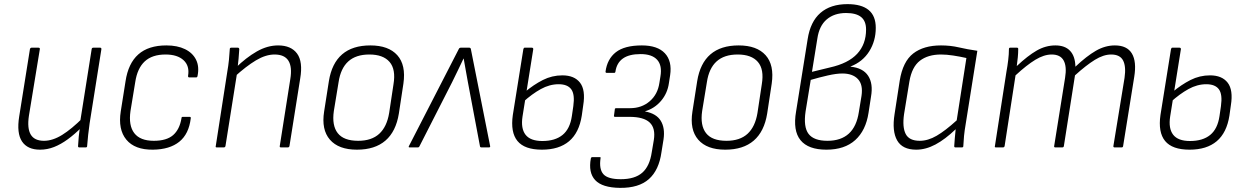

<svg xmlns="http://www.w3.org/2000/svg" viewBox="-20 -714 6038 930"><path d="M174 11Q113 11 86.5 -29Q60 -69 73 -150L125 -476Q127 -483 133 -483H166Q174 -483 173 -476L120 -153Q111 -92 129 -62Q147 -32 193 -32Q235 -32 281 -60.5Q327 -89 382 -144L376 -98Q342 -64 308.5 -39.5Q275 -15 242 -2Q209 11 174 11ZM364 0Q358 0 358 -6Q359 -29 361.5 -53Q364 -77 368 -100V-122L424 -476Q425 -483 432 -483H465Q472 -483 471 -475L414 -116Q410 -89 407 -60.5Q404 -32 402 -6Q402 0 395 0Z M721 11Q633 12 592 -37.5Q551 -87 565 -175L588 -320Q601 -407 650 -450.5Q699 -494 786 -494Q839 -494 876 -476Q913 -458 929.5 -425Q946 -392 937 -347Q936 -339 930 -339H897Q890 -339 891 -347Q899 -395 869 -422.5Q839 -450 782 -450Q717 -450 681 -416.5Q645 -383 635 -316L612 -176Q602 -106 630.5 -69Q659 -32 725 -32Q787 -32 818.5 -59.5Q850 -87 859 -141Q859 -148 865 -148H899Q905 -148 904 -141Q895 -65 848.5 -27.5Q802 10 721 11Z M1341 0Q1334 0 1335 -6L1386 -330Q1406 -450 1310 -450Q1267 -450 1219.5 -421.5Q1172 -393 1115 -341L1121 -385Q1172 -435 1223.5 -464.5Q1275 -494 1327 -494Q1390 -494 1419 -454.5Q1448 -415 1434 -333L1382 -6Q1380 0 1374 0ZM1030 0Q1023 0 1025 -6L1081 -367Q1086 -395 1089 -424.5Q1092 -454 1093 -476Q1093 -483 1100 -483H1132Q1138 -483 1139 -476Q1138 -457 1135.5 -429Q1133 -401 1130 -378L1129 -365L1072 -6Q1070 0 1064 0Z M1709 11Q1620 11 1578 -37.5Q1536 -86 1550 -174L1573 -321Q1601 -494 1774 -494Q1862 -494 1904.5 -446.5Q1947 -399 1934 -309L1912 -164Q1898 -77 1847 -33Q1796 11 1709 11ZM1715 -32Q1780 -32 1817 -66Q1854 -100 1865 -167L1886 -306Q1898 -378 1867 -414Q1836 -450 1769 -450Q1704 -450 1667 -416.5Q1630 -383 1620 -316L1597 -176Q1587 -106 1616 -69Q1645 -32 1715 -32Z M1964 0Q1957 0 1961 -7L2202 -476Q2205 -483 2212 -483H2253Q2260 -483 2261 -475L2354 -7Q2356 0 2348 0H2312Q2306 0 2305 -5L2246 -318Q2241 -346 2236 -373.5Q2231 -401 2226 -430H2225Q2212 -402 2198 -373.5Q2184 -345 2170 -316L2011 -4Q2009 0 2004 0Z M2605 11Q2521 11 2486.5 -31Q2452 -73 2464 -157L2515 -476Q2517 -483 2521 -483H2556Q2563 -483 2563 -476L2511 -150Q2502 -92 2525.5 -61.5Q2549 -31 2607 -31Q2669 -31 2705 -60.5Q2741 -90 2750 -152L2757 -200Q2765 -257 2747 -281.5Q2729 -306 2686 -306Q2642 -306 2599.5 -282.5Q2557 -259 2514 -220L2521 -267Q2565 -304 2609.5 -326.5Q2654 -349 2704 -349Q2762 -349 2789.5 -313.5Q2817 -278 2805 -204L2798 -154Q2785 -71 2736.5 -30Q2688 11 2605 11Z M2983 196Q2897 195 2863 158.5Q2829 122 2842 53Q2844 47 2848 47H2884Q2891 47 2889 52Q2881 105 2902.5 129.5Q2924 154 2987 154Q3055 154 3091 122.5Q3127 91 3137 23L3147 -36Q3156 -93 3127 -120.5Q3098 -148 3029 -148H2958Q2956 -148 2954.5 -150Q2953 -152 2954 -154L2958 -184Q2958 -188 2960 -189Q2962 -190 2965 -190H3032Q3088 -190 3127 -223.5Q3166 -257 3174 -313L3179 -344Q3188 -397 3163 -424.5Q3138 -452 3083 -452Q3027 -452 2997 -430.5Q2967 -409 2961 -367Q2960 -361 2955 -361H2919Q2913 -361 2913 -367Q2921 -428 2963 -461Q3005 -494 3089 -494Q3165 -494 3200.5 -456Q3236 -418 3226 -350L3220 -311Q3213 -262 3182 -225.5Q3151 -189 3105 -175V-174Q3159 -164 3180.5 -129Q3202 -94 3194 -39L3184 23Q3172 110 3123 153.5Q3074 197 2983 196Z M3493 11Q3404 11 3362 -37.5Q3320 -86 3334 -174L3357 -321Q3385 -494 3558 -494Q3646 -494 3688.5 -446.5Q3731 -399 3718 -309L3696 -164Q3682 -77 3631 -33Q3580 11 3493 11ZM3499 -32Q3564 -32 3601 -66Q3638 -100 3649 -167L3670 -306Q3682 -378 3651 -414Q3620 -450 3553 -450Q3488 -450 3451 -416.5Q3414 -383 3404 -316L3381 -176Q3371 -106 3400 -69Q3429 -32 3499 -32Z M3983 11Q3895 11 3857.5 -35Q3820 -81 3836 -174L3892 -524Q3905 -609 3954 -651.5Q4003 -694 4085 -694Q4153 -694 4187.5 -665.5Q4222 -637 4222 -579Q4222 -516 4190.5 -465.5Q4159 -415 4100 -392V-391Q4160 -385 4185 -347Q4210 -309 4199 -246L4187 -168Q4174 -82 4122.5 -35.5Q4071 11 3983 11ZM3988 -32Q4119 -32 4140 -171L4153 -250Q4161 -304 4135.5 -331Q4110 -358 4060 -358Q4031 -358 3989.5 -348.5Q3948 -339 3907 -327L3882 -174Q3871 -99 3896.5 -65.5Q3922 -32 3988 -32ZM3913 -366 3999 -387Q4089 -407 4132 -453.5Q4175 -500 4175 -571Q4175 -612 4151 -631.5Q4127 -651 4078 -651Q4021 -651 3984.5 -620Q3948 -589 3939 -527Z M4418 11Q4351 11 4325.5 -34Q4300 -79 4313 -161L4338 -323Q4353 -416 4403.5 -455Q4454 -494 4538 -494Q4584 -494 4624.5 -484.5Q4665 -475 4714 -468L4658 -116Q4652 -81 4649.5 -55.5Q4647 -30 4646 -6Q4646 0 4639 0H4608Q4602 0 4602 -6Q4603 -26 4605 -46.5Q4607 -67 4609 -88Q4558 -39 4511 -14Q4464 11 4418 11ZM4435 -32Q4475 -32 4517 -56.5Q4559 -81 4614 -131L4661 -433Q4630 -440 4597.5 -445Q4565 -450 4538 -450Q4475 -450 4436 -420Q4397 -390 4385 -320L4359 -161Q4350 -98 4367 -65Q4384 -32 4435 -32Z M4804 0Q4797 0 4799 -6L4855 -367Q4860 -394 4863.5 -423Q4867 -452 4867 -476Q4867 -483 4873 -483H4906Q4912 -483 4912 -477Q4912 -457 4910 -436.5Q4908 -416 4905 -394Q4958 -444 5001.5 -469Q5045 -494 5092 -494Q5139 -494 5163.5 -467.5Q5188 -441 5189 -391Q5243 -442 5288 -468Q5333 -494 5380 -494Q5439 -494 5462.5 -455Q5486 -416 5474 -342L5420 -6Q5419 0 5413 0H5379Q5372 0 5373 -7L5427 -337Q5435 -392 5420 -421Q5405 -450 5362 -450Q5325 -450 5283 -424Q5241 -398 5187 -349L5133 -6Q5132 0 5125 0H5092Q5085 0 5086 -6L5139 -337Q5148 -392 5132 -421Q5116 -450 5074 -450Q5037 -450 4995 -424.5Q4953 -399 4899 -349L4846 -6Q4844 0 4838 0Z M5742 11Q5658 11 5623.5 -31Q5589 -73 5601 -157L5652 -476Q5654 -483 5658 -483H5693Q5700 -483 5700 -476L5648 -150Q5639 -92 5662.5 -61.5Q5686 -31 5744 -31Q5806 -31 5842 -60.5Q5878 -90 5887 -152L5894 -200Q5902 -257 5884 -281.5Q5866 -306 5823 -306Q5779 -306 5736.5 -282.5Q5694 -259 5651 -220L5658 -267Q5702 -304 5746.5 -326.5Q5791 -349 5841 -349Q5899 -349 5926.5 -313.5Q5954 -278 5942 -204L5935 -154Q5922 -71 5873.5 -30Q5825 11 5742 11Z"/></svg>

Font: Sofia Sans Semi Condensed Light
Style: Italic
Weight: 300
Italic angle: -9°
Version: Version 4.100